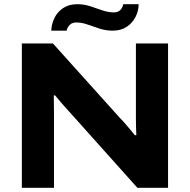

<svg xmlns="http://www.w3.org/2000/svg" viewBox="-20 -894 904 914"><path d="M84 0V-687H232L554 -329Q563 -321 575.5 -306Q588 -291 601 -276Q614 -261 622 -250L629 -251Q628 -269 627.5 -292Q627 -315 627 -332V-687H780V0H634L310 -362Q292 -381 272.5 -404Q253 -427 242 -440H236Q236 -426 236.5 -403.5Q237 -381 237 -355V0ZM224 -748Q225 -779 239 -808Q253 -837 280.5 -855.5Q308 -874 348 -874Q380 -874 409 -864.5Q438 -855 466.5 -845Q495 -835 522 -835Q541 -835 552 -845.5Q563 -856 567 -874H640Q640 -843 625.5 -814Q611 -785 583.5 -766.5Q556 -748 516 -748Q485 -748 455 -757.5Q425 -767 397.5 -777Q370 -787 343 -787Q324 -787 312.5 -776Q301 -765 297 -748Z"/></svg>

Font: Archivo SemiExpanded
Style: Bold
Weight: 700
Width: 6
Designer: Hector Gatti
Foundry: Omnibus-Type
Version: Version 2.001